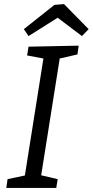

<svg xmlns="http://www.w3.org/2000/svg" viewBox="-20 -922 455 942"><path d="M360 -655 273 -635 182 -62 263 -43 256 0H11L17 -43L102 -61L193 -635L113 -650L120 -693L366 -698ZM120 -745 97 -779 247 -898 294 -902 415 -779 382 -745 263 -835Z"/></svg>

Font: Bitter
Style: Italic
Weight: 400
Italic angle: -9°
Designer: Sol Matas, and Bitter project Authors
Foundry: Sol Matas
Version: Version 2.001